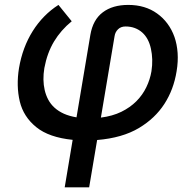

<svg xmlns="http://www.w3.org/2000/svg" viewBox="-20 -573 809 797"><path d="M58.9 -290.5Q66.1 -333.1 80.4 -371.8Q94.8 -410.5 115.8 -443.9Q136.7 -477.3 163.7 -504.8Q190.7 -532.3 222.7 -552.6L277.7 -484.7Q232.6 -447.8 204.2 -400.6Q175.8 -353.3 164.1 -290.5Q155.9 -240.8 165.5 -199.2Q170.5 -177.6 180.4 -159.1Q190.3 -140.6 206.5 -125.9Q222.7 -111.2 245.2 -101Q267.8 -90.9 297.6 -85.9L355.1 -428.3Q365.8 -491.1 406.6 -521.8Q447.4 -552.6 512.4 -552.6Q582.7 -552.6 632.1 -517Q657 -499.3 675.2 -474.6Q693.5 -449.9 704.2 -419.6Q714.8 -389.2 717.3 -353.3Q719.8 -317.5 713.1 -277.3Q701 -201.3 662.3 -141.5Q623.6 -81.7 557.2 -41.9Q487.9 -0.4 383.2 8.2L350.1 204.5H248.6L281.6 7.5Q183.2 -2.5 130.7 -45.1Q77.4 -88.1 62.1 -152Q46.9 -216.6 58.9 -290.5ZM608.7 -277.3Q612.6 -302.9 611.9 -326.2Q611.2 -349.4 606.5 -370.7Q601.9 -392 592.9 -409.1Q583.8 -426.1 570.5 -438Q557.2 -449.9 539.8 -456.5Q522.4 -463.1 501.1 -463.1Q481.9 -463.1 470 -451.5Q458.1 -440 455.6 -422.9L398.8 -84.9Q446.7 -90.9 483.5 -108.8Q520.2 -126.8 546.2 -152.9Q572.1 -179 587.5 -211.1Q603 -243.3 608.7 -277.3Z"/></svg>

Font: Inter P Medium
Style: Italic
Weight: 500
Italic angle: 9.39999°
Designer: Rasmus Andersson
Foundry: rsms
Version: Version 3.018;git-588b23468